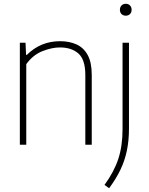

<svg xmlns="http://www.w3.org/2000/svg" viewBox="-20 -766 788 1016"><path d="M85 0V-540H115L118 -475.5H122Q194.5 -548 298 -548Q347.5 -548 385.2 -530.8Q423 -513.5 444.2 -474.5Q465.5 -435.5 465.5 -369V0H431.5V-369Q431.5 -450.5 395 -482.8Q358.5 -515 297 -515Q255 -515 205 -495.5Q155 -476 119 -426.5V0ZM557.5 230 533 212.5Q583 144 605.8 75.5Q628.5 7 628.5 -83V-540H662.5V-86.5Q662.5 -21.5 651.2 31.8Q640 85 617 132.8Q594 180.5 557.5 230ZM645.5 -683Q632 -683 623.2 -691.5Q614.5 -700 614.5 -714Q614.5 -728.5 623.2 -737.2Q632 -746 645.5 -746Q659 -746 667.8 -737.2Q676.5 -728.5 676.5 -714Q676.5 -700 667.8 -691.5Q659 -683 645.5 -683Z"/></svg>

Font: Encode Sans Th
Style: Regular
Weight: 100
Designer: Multiple Designers
Foundry: Impallari Type
Version: Version 3.002; ttfautohint (v1.8.3) -l 8 -r 50 -G 200 -x 14 